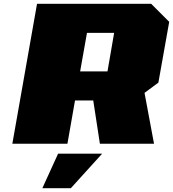

<svg xmlns="http://www.w3.org/2000/svg" viewBox="-20 -757 911 1011"><path d="M45 0 175 -737H776L871 -642L814 -322L741 -268L791 0H506L471 -228H375L335 0ZM402 -381H546L581 -584H438ZM203 234 286 52H518L353 234Z"/></svg>

Font: Tomorrow ExtraBold
Style: Italic
Weight: 800
Italic angle: -10°
Designer: Tony de Marco, Monica Rizzolli
Foundry: Just in Type
Version: Version 2.002